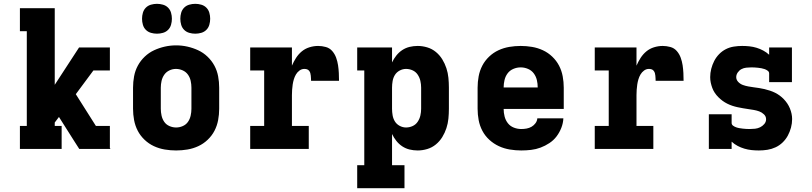

<svg xmlns="http://www.w3.org/2000/svg" viewBox="-20 -778 4240 1003"><path d="M84 0V-120H120V-615H84V-735H266V-335L393 -530H554V-410H468L376 -286L481 -120H554V-5L557 0H394L369 -39L288 -167L266 -138V-120H302V0Z M900 8Q870 8 840.5 3Q811 -2 784 -14.5Q757 -27 735 -48Q713 -69 699.5 -95Q686 -121 680.5 -150.5Q675 -180 675 -210V-320Q675 -350 680.5 -379.5Q686 -409 700 -435Q714 -461 736 -482Q758 -503 785 -515.5Q812 -528 841 -534.5Q870 -541 900 -541Q930 -541 959 -534.5Q988 -528 1015 -515.5Q1042 -503 1064 -482Q1086 -461 1100 -435Q1114 -409 1119.5 -379.5Q1125 -350 1125 -320V-210Q1125 -180 1119.5 -150.5Q1114 -121 1100.5 -95Q1087 -69 1065 -48Q1043 -27 1016 -14.5Q989 -2 959.5 3Q930 8 900 8ZM900 -112Q918 -112 935 -119.5Q952 -127 962 -141.5Q972 -156 976 -174Q980 -192 980 -210V-320Q980 -338 976 -356Q972 -374 961.5 -388.5Q951 -403 934 -410.5Q917 -418 899 -418Q881 -418 864.5 -410Q848 -402 838 -387.5Q828 -373 824 -355.5Q820 -338 820 -320V-210Q820 -192 824 -174Q828 -156 838 -141.5Q848 -127 865 -119.5Q882 -112 900 -112ZM1000 -602Q984 -602 968.5 -606.5Q953 -611 942 -622Q931 -633 926.5 -648.5Q922 -664 922 -680Q922 -696 926.5 -711.5Q931 -727 942 -738Q953 -749 968.5 -753.5Q984 -758 1000 -758Q1016 -758 1031.5 -753.5Q1047 -749 1058 -738Q1069 -727 1073.5 -711.5Q1078 -696 1078 -680Q1078 -664 1073.5 -648.5Q1069 -633 1058 -622Q1047 -611 1031.5 -606.5Q1016 -602 1000 -602ZM800 -602Q784 -602 768.5 -606.5Q753 -611 742 -622Q731 -633 726.5 -648.5Q722 -664 722 -680Q722 -696 726.5 -711.5Q731 -727 742 -738Q753 -749 768.5 -753.5Q784 -758 800 -758Q816 -758 831.5 -753.5Q847 -749 858 -738Q869 -727 873.5 -711.5Q878 -696 878 -680Q878 -664 873.5 -648.5Q869 -633 858 -622Q847 -611 831.5 -606.5Q816 -602 800 -602Z M1287 0V-120H1360V-410H1287V-530H1505V-435Q1514 -456 1526.5 -475.5Q1539 -495 1556.5 -509.5Q1574 -524 1596.5 -531Q1619 -538 1642 -538Q1662 -538 1682 -532.5Q1702 -527 1715.5 -511.5Q1729 -496 1736 -476.5Q1743 -457 1746 -437Q1749 -417 1750 -396.5Q1751 -376 1751 -356H1605Q1605 -363 1604.5 -369.5Q1604 -376 1603.5 -383Q1603 -390 1601 -396.5Q1599 -403 1594.5 -408.5Q1590 -414 1583.5 -416Q1577 -418 1570 -418Q1556 -418 1544.5 -409.5Q1533 -401 1526 -389Q1519 -377 1515 -363.5Q1511 -350 1509 -336.5Q1507 -323 1506 -309Q1505 -295 1505 -281V-120H1593V0Z M1846 205V85H1883V-410H1846V-530H2028V-452Q2037 -471 2050.5 -488Q2064 -505 2081.5 -516.5Q2099 -528 2119.5 -533Q2140 -538 2162 -538Q2187 -538 2212 -530.5Q2237 -523 2257 -506.5Q2277 -490 2290.5 -468Q2304 -446 2312 -421.5Q2320 -397 2322.5 -371.5Q2325 -346 2325 -320V-210Q2325 -184 2322.5 -158.5Q2320 -133 2312 -108.5Q2304 -84 2290.5 -62Q2277 -40 2257 -23.5Q2237 -7 2212 0.5Q2187 8 2162 8Q2140 8 2119.5 3Q2099 -2 2081.5 -13.5Q2064 -25 2050.5 -42Q2037 -59 2028 -78V85H2093V205ZM2101 -112Q2119 -112 2135.5 -119.5Q2152 -127 2162 -142Q2172 -157 2176 -174.5Q2180 -192 2180 -210V-320Q2180 -338 2176 -355.5Q2172 -373 2162 -388Q2152 -403 2135.5 -410.5Q2119 -418 2101 -418Q2084 -418 2068 -409.5Q2052 -401 2043 -386.5Q2034 -372 2031 -354.5Q2028 -337 2028 -320V-210Q2028 -193 2031 -175.5Q2034 -158 2043 -143.5Q2052 -129 2068 -120.5Q2084 -112 2101 -112Z M2703 8Q2673 8 2643 3Q2613 -2 2586 -14.5Q2559 -27 2536.5 -47.5Q2514 -68 2500 -94.5Q2486 -121 2480.5 -150.5Q2475 -180 2475 -210V-320Q2475 -350 2480.5 -379.5Q2486 -409 2499.5 -435Q2513 -461 2535 -482Q2557 -503 2584 -515.5Q2611 -528 2640.5 -533Q2670 -538 2700 -538Q2730 -538 2759.5 -533Q2789 -528 2816 -515.5Q2843 -503 2865 -482Q2887 -461 2900.5 -435Q2914 -409 2919.5 -379.5Q2925 -350 2925 -320V-209H2611Q2611 -189 2616 -169.5Q2621 -150 2633 -134.5Q2645 -119 2664 -111.5Q2683 -104 2703 -104Q2717 -104 2731 -106.5Q2745 -109 2757 -116Q2769 -123 2777.5 -134.5Q2786 -146 2787 -160H2923Q2922 -135 2912.5 -110.5Q2903 -86 2887.5 -65.5Q2872 -45 2850 -30.5Q2828 -16 2804 -7Q2780 2 2754.5 5Q2729 8 2703 8ZM2611 -321H2789Q2789 -341 2784.5 -360Q2780 -379 2768.5 -394.5Q2757 -410 2738.5 -418Q2720 -426 2700 -426Q2680 -426 2661.5 -418Q2643 -410 2631.5 -394.5Q2620 -379 2615.5 -359.5Q2611 -340 2611 -321Z M3087 0V-120H3160V-410H3087V-530H3305V-435Q3314 -456 3326.5 -475.5Q3339 -495 3356.5 -509.5Q3374 -524 3396.5 -531Q3419 -538 3442 -538Q3462 -538 3482 -532.5Q3502 -527 3515.5 -511.5Q3529 -496 3536 -476.5Q3543 -457 3546 -437Q3549 -417 3550 -396.5Q3551 -376 3551 -356H3405Q3405 -363 3404.5 -369.5Q3404 -376 3403.5 -383Q3403 -390 3401 -396.5Q3399 -403 3394.5 -408.5Q3390 -414 3383.5 -416Q3377 -418 3370 -418Q3356 -418 3344.5 -409.5Q3333 -401 3326 -389Q3319 -377 3315 -363.5Q3311 -350 3309 -336.5Q3307 -323 3306 -309Q3305 -295 3305 -281V-120H3393V0Z M3944 8Q3925 8 3906 6Q3887 4 3868.5 -1.5Q3850 -7 3833 -16Q3816 -25 3802 -38V0H3683V-181H3802V-136Q3802 -127 3809.5 -121.5Q3817 -116 3825.5 -113Q3834 -110 3843 -108.5Q3852 -107 3860.5 -106Q3869 -105 3878 -104.5Q3887 -104 3896 -104Q3910 -104 3924 -105.5Q3938 -107 3950.5 -113Q3963 -119 3972.5 -130Q3982 -141 3982 -155Q3982 -170 3971 -180.5Q3960 -191 3946.5 -196Q3933 -201 3918.5 -203.5Q3904 -206 3890 -208Q3876 -210 3861.5 -212.5Q3847 -215 3833 -218Q3819 -221 3805.5 -225.5Q3792 -230 3779 -236.5Q3766 -243 3754.5 -251.5Q3743 -260 3732.5 -270.5Q3722 -281 3714 -293Q3706 -305 3701 -318.5Q3696 -332 3693 -346Q3690 -360 3690 -375Q3690 -397 3695.5 -418.5Q3701 -440 3711 -459.5Q3721 -479 3736.5 -495Q3752 -511 3771.5 -521Q3791 -531 3813 -534.5Q3835 -538 3857 -538Q3876 -538 3895 -536Q3914 -534 3932 -528.5Q3950 -523 3967 -514Q3984 -505 3998 -492V-530H4117V-349H3998V-394Q3998 -403 3990.5 -408.5Q3983 -414 3974.5 -417Q3966 -420 3957.5 -421.5Q3949 -423 3940 -424Q3931 -425 3922.5 -425.5Q3914 -426 3905 -426Q3892 -426 3878.5 -424.5Q3865 -423 3853.5 -417Q3842 -411 3834 -399.5Q3826 -388 3826 -375Q3826 -361 3836.5 -350Q3847 -339 3861 -334Q3875 -329 3889 -326.5Q3903 -324 3917.5 -322Q3932 -320 3946 -318Q3960 -316 3974 -312.5Q3988 -309 4002 -304.5Q4016 -300 4029 -293.5Q4042 -287 4053.5 -278.5Q4065 -270 4075 -259.5Q4085 -249 4093 -237Q4101 -225 4106.5 -211.5Q4112 -198 4115 -184Q4118 -170 4118 -156Q4118 -133 4112 -111Q4106 -89 4095.5 -69.5Q4085 -50 4068.5 -34Q4052 -18 4031.5 -8.5Q4011 1 3989 4.5Q3967 8 3944 8Z"/></svg>

Font: Iosevka Slab Heavy Extended
Style: Regular
Weight: 900
Width: 7
Monospace: yes
Designer: Belleve Invis
Foundry: Belleve Invis
Version: Version 11.1.0; ttfautohint (v1.8.3)